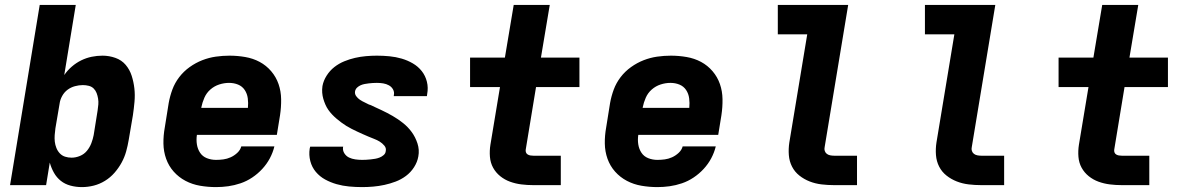

<svg xmlns="http://www.w3.org/2000/svg" viewBox="-20 -755 4840 783"><path d="M314 8Q290 8 267.5 2Q245 -4 228 -17.5Q211 -31 200 -50.5Q189 -70 183 -92L168 0H21L142 -735H289L242 -449Q255 -468 273 -483.5Q291 -499 311.5 -509Q332 -519 354 -523.5Q376 -528 398 -528Q425 -528 450.5 -519Q476 -510 492.5 -490.5Q509 -471 517 -446Q525 -421 528 -394.5Q531 -368 528.5 -340Q526 -312 522 -285L505 -185Q501 -161 494.5 -137.5Q488 -114 476 -92Q464 -70 447 -50.5Q430 -31 408 -17.5Q386 -4 362 2Q338 8 314 8ZM272 -112Q289 -112 306 -119Q323 -126 334.5 -140Q346 -154 352.5 -171Q359 -188 362 -204L378 -304Q380 -317 381 -329Q382 -341 380 -353Q378 -365 374 -375.5Q370 -386 362 -394Q354 -402 342 -405Q330 -408 318 -408Q302 -408 285.5 -403.5Q269 -399 255.5 -389Q242 -379 233.5 -363.5Q225 -348 223 -332L206 -232Q204 -218 203 -204Q202 -190 203.5 -177Q205 -164 210 -151.5Q215 -139 224 -129.5Q233 -120 245.5 -116Q258 -112 272 -112Z M861 8Q828 8 796 2.5Q764 -3 736.5 -17.5Q709 -32 688.5 -55Q668 -78 657.5 -107.5Q647 -137 646.5 -169.5Q646 -202 652 -235L668 -335Q673 -363 683 -390Q693 -417 711 -440.5Q729 -464 753.5 -481.5Q778 -499 805 -509.5Q832 -520 860 -524Q888 -528 916 -528Q948 -528 980 -522.5Q1012 -517 1039 -502.5Q1066 -488 1086 -464.5Q1106 -441 1116 -412Q1126 -383 1126.5 -350.5Q1127 -318 1122 -285L1109 -205H783Q780 -185 783 -166Q786 -147 796 -132Q806 -117 823.5 -110Q841 -103 861 -103Q876 -103 891 -105Q906 -107 920.5 -113.5Q935 -120 947.5 -131.5Q960 -143 964 -158H1099Q1093 -133 1080.5 -109.5Q1068 -86 1049.5 -66Q1031 -46 1008.5 -31Q986 -16 961 -7.5Q936 1 911 4.5Q886 8 861 8ZM991 -315Q993 -335 990.5 -354Q988 -373 978 -388Q968 -403 951 -410Q934 -417 914 -417Q894 -417 874 -410.5Q854 -404 838 -390Q822 -376 813.5 -356.5Q805 -337 801 -317V-315Z M1457 8Q1430 8 1403.5 5.5Q1377 3 1352.5 -4Q1328 -11 1306 -23Q1284 -35 1268 -54Q1252 -73 1245.5 -98Q1239 -123 1243 -149Q1244 -151 1244 -153Q1244 -155 1245 -157H1380Q1379 -156 1379 -155.5Q1379 -155 1379 -155Q1377 -141 1384.5 -129.5Q1392 -118 1403.5 -112.5Q1415 -107 1429 -105Q1443 -103 1457 -103Q1465 -103 1474 -103.5Q1483 -104 1492 -105Q1501 -106 1510 -107.5Q1519 -109 1528 -112.5Q1537 -116 1544.5 -122.5Q1552 -129 1553 -138Q1556 -151 1547.5 -161Q1539 -171 1528.5 -177.5Q1518 -184 1506 -188.5Q1494 -193 1482.5 -198Q1471 -203 1459.5 -208Q1448 -213 1436.5 -218.5Q1425 -224 1414 -229.5Q1403 -235 1392.5 -241.5Q1382 -248 1372 -255.5Q1362 -263 1352.5 -271Q1343 -279 1334.5 -288Q1326 -297 1319 -307Q1312 -317 1307 -328.5Q1302 -340 1298.5 -352Q1295 -364 1294 -377Q1293 -390 1295 -404Q1299 -426 1312 -446.5Q1325 -467 1343.5 -481.5Q1362 -496 1384 -505Q1406 -514 1428 -519Q1450 -524 1472.5 -526Q1495 -528 1517 -528Q1543 -528 1568.5 -525.5Q1594 -523 1618 -516Q1642 -509 1663.5 -496.5Q1685 -484 1700 -465Q1715 -446 1721 -421.5Q1727 -397 1722 -371Q1722 -369 1721.5 -367Q1721 -365 1721 -363H1586Q1586 -364 1586 -364.5Q1586 -365 1586 -366Q1589 -379 1583 -390Q1577 -401 1566 -407Q1555 -413 1542.5 -415Q1530 -417 1517 -417Q1509 -417 1500.5 -416.5Q1492 -416 1484 -415Q1476 -414 1467.5 -412.5Q1459 -411 1451 -407.5Q1443 -404 1436.5 -398Q1430 -392 1428 -383Q1426 -372 1432.5 -363Q1439 -354 1448 -348Q1457 -342 1467 -337.5Q1477 -333 1486 -328H1488Q1512 -317 1535.5 -306Q1559 -295 1581.5 -282Q1604 -269 1624 -253Q1644 -237 1659 -216.5Q1674 -196 1682.5 -170Q1691 -144 1686 -117Q1682 -94 1668.5 -73Q1655 -52 1635.5 -37.5Q1616 -23 1593.5 -14.5Q1571 -6 1548 -1Q1525 4 1502 6Q1479 8 1457 8Z M2155 0Q2130 0 2106 -3Q2082 -6 2060 -14Q2038 -22 2020 -36.5Q2002 -51 1991 -71Q1980 -91 1978 -115.5Q1976 -140 1980 -165L2019 -400H1897V-520H2039L2075 -735H2222L2186 -520H2343V-400H2166L2124 -145Q2123 -139 2125 -133.5Q2127 -128 2132 -125Q2137 -122 2143 -121Q2149 -120 2155 -120H2267V0Z M2661 8Q2628 8 2596 2.5Q2564 -3 2536.5 -17.5Q2509 -32 2488.5 -55Q2468 -78 2457.5 -107.5Q2447 -137 2446.5 -169.5Q2446 -202 2452 -235L2468 -335Q2473 -363 2483 -390Q2493 -417 2511 -440.5Q2529 -464 2553.5 -481.5Q2578 -499 2605 -509.5Q2632 -520 2660 -524Q2688 -528 2716 -528Q2748 -528 2780 -522.5Q2812 -517 2839 -502.5Q2866 -488 2886 -464.5Q2906 -441 2916 -412Q2926 -383 2926.5 -350.5Q2927 -318 2922 -285L2909 -205H2583Q2580 -185 2583 -166Q2586 -147 2596 -132Q2606 -117 2623.5 -110Q2641 -103 2661 -103Q2676 -103 2691 -105Q2706 -107 2720.5 -113.5Q2735 -120 2747.5 -131.5Q2760 -143 2764 -158H2899Q2893 -133 2880.5 -109.5Q2868 -86 2849.5 -66Q2831 -46 2808.5 -31Q2786 -16 2761 -7.5Q2736 1 2711 4.5Q2686 8 2661 8ZM2791 -315Q2793 -335 2790.5 -354Q2788 -373 2778 -388Q2768 -403 2751 -410Q2734 -417 2714 -417Q2694 -417 2674 -410.5Q2654 -404 2638 -390Q2622 -376 2613.5 -356.5Q2605 -337 2601 -317V-315Z M3382 0Q3356 0 3330.5 -3Q3305 -6 3282 -15Q3259 -24 3240 -39Q3221 -54 3210 -75.5Q3199 -97 3197 -122.5Q3195 -148 3199 -174L3272 -615H3152V-735H3439L3343 -155Q3341 -147 3343.5 -139.5Q3346 -132 3352 -127.5Q3358 -123 3366 -121.5Q3374 -120 3382 -120H3475V0Z M3982 0Q3956 0 3930.5 -3Q3905 -6 3882 -15Q3859 -24 3840 -39Q3821 -54 3810 -75.5Q3799 -97 3797 -122.5Q3795 -148 3799 -174L3872 -615H3752V-735H4039L3943 -155Q3941 -147 3943.5 -139.5Q3946 -132 3952 -127.5Q3958 -123 3966 -121.5Q3974 -120 3982 -120H4075V0Z M4555 0Q4530 0 4506 -3Q4482 -6 4460 -14Q4438 -22 4420 -36.5Q4402 -51 4391 -71Q4380 -91 4378 -115.5Q4376 -140 4380 -165L4419 -400H4297V-520H4439L4475 -735H4622L4586 -520H4743V-400H4566L4524 -145Q4523 -139 4525 -133.5Q4527 -128 4532 -125Q4537 -122 4543 -121Q4549 -120 4555 -120H4667V0Z"/></svg>

Font: Iosevka SS04 Hv Ex Obl
Style: Regular
Weight: 900
Width: 7
Italic angle: -9°
Monospace: yes
Designer: Belleve Invis
Foundry: Belleve Invis
Version: Version 19.0.0; ttfautohint (v1.8.4)